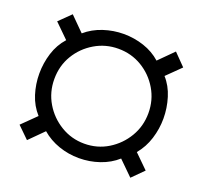

<svg xmlns="http://www.w3.org/2000/svg" viewBox="-95 -708 762 721"><g transform="rotate(20 286.5 -348.0)"><path d="M80 -96 34 -141 90 -196Q63 -226 50.5 -265.5Q38 -305 38 -347Q38 -389 50.5 -429Q63 -469 90 -499L34 -554L80 -599L136 -543Q166 -569 205.5 -582Q245 -595 286 -595Q328 -595 367 -582Q406 -569 435 -543L492 -600L538 -553L483 -499Q509 -470 521.5 -429.5Q534 -389 534 -347Q534 -306 521.5 -266Q509 -226 483 -195L538 -141L493 -96L436 -152Q407 -126 367.5 -112.5Q328 -99 286 -99Q244 -99 205 -112.5Q166 -126 136 -152ZM286 -157Q338 -157 380.5 -183Q423 -209 448.5 -252Q474 -295 474 -347Q474 -399 448.5 -442Q423 -485 380.5 -510.5Q338 -536 286 -536Q235 -536 192 -510.5Q149 -485 123.5 -442.5Q98 -400 98 -347Q98 -295 123.5 -252Q149 -209 192 -183Q235 -157 286 -157Z"/></g></svg>

Font: Archivo ExtraCondensed Light
Style: Regular
Weight: 300
Width: 2
Designer: Hector Gatti
Foundry: Omnibus-Type
Version: Version 2.001